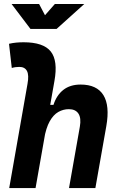

<svg xmlns="http://www.w3.org/2000/svg" viewBox="-20 -958 626 978"><path d="M331.5 0 386.7 -312.5Q394.5 -356.4 379.6 -379.2Q364.7 -401.9 330.6 -401.9Q302.2 -401.9 277.1 -387.7Q252 -373.5 233.2 -340.1Q214.4 -306.6 204.6 -249.5L228 -423.8H252.4Q268.1 -473.1 302.7 -500.2Q337.4 -527.3 390.6 -527.3Q473.1 -527.3 506.6 -473.6Q540 -419.9 521.5 -315.4L465.8 0ZM26.9 0 120.1 -530.8Q128.4 -575.7 117.4 -596.4Q106.4 -617.2 78.6 -617.2Q69.3 -617.2 59.6 -616Q49.8 -614.7 40 -611.8L25.9 -734.9Q44.4 -739.3 63 -741Q81.5 -742.7 100.1 -742.7Q201.2 -742.7 238.5 -695.8Q275.9 -648.9 257.3 -545.4L161.1 0ZM135.3 -810.5 39.1 -937.5H179.2L212.9 -873.5H203.1L259.3 -937.5H409.2L268.1 -810.5Z"/></svg>

Font: Cascadia Mono NF
Style: Italic
Weight: 400
Italic angle: -10°
Monospace: yes
Designer: Aaron Bell
Foundry: Saja Typeworks
Version: Version 2404.023